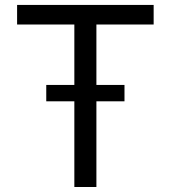

<svg xmlns="http://www.w3.org/2000/svg" viewBox="-20 -747 682 767"><path d="M48.3 -649.1H277V-407.7H164.8V-342.3H277V0H365.1V-342.3H477.3V-407.7H365.1V-649.1H593.8V-727.3H48.3Z"/></svg>

Font: Margiela Sans
Style: Regular
Weight: 400
Designer: Stefan Endress, Andreas Faust
Version: Version 1.100;FEAKit 1.0